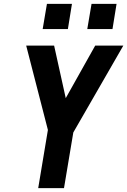

<svg xmlns="http://www.w3.org/2000/svg" viewBox="-20 -970 656 990"><path d="M177 0 227 -300 115 -735H259L319 -464L471 -735H616L358 -287L310 0ZM430 -820 452 -950H581L560 -820ZM200 -820 222 -950H351L330 -820Z"/></svg>

Font: Iosevka SS04 XBd Ex
Style: Italic
Weight: 800
Width: 7
Italic angle: -9°
Monospace: yes
Designer: Belleve Invis
Foundry: Belleve Invis
Version: Version 19.0.0; ttfautohint (v1.8.4)